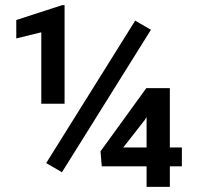

<svg xmlns="http://www.w3.org/2000/svg" viewBox="-20 -729 767 749"><path d="M231.9 -709V-324.2H141.1V-603L43.5 -579.1V-650.9L222.7 -709ZM568.8 -612.8 221.7 -57.1 160.2 -92.8 507.3 -648.4ZM372.1 -138.7 550.8 -385.3H642.6V-153.8H689.5V-80.1H642.6V0H551.8V-80.1H377ZM460.9 -153.8H551.8V-272.5L544.9 -261.2Z"/></svg>

Font: Mardoto Medium
Style: Regular
Weight: 500
Designer: Christian Robertson, Vahan Hovhannisyan
Foundry: Google
Version: Version 1.000